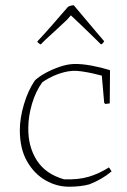

<svg xmlns="http://www.w3.org/2000/svg" viewBox="-20 -699 479 726"><path d="M241 7Q194 7 151.5 -17.5Q109 -42 82 -89.5Q55 -137 55 -207Q55 -252 70.5 -304.5Q86 -357 112 -395Q128 -410 153 -423.5Q178 -437 206 -446.5Q234 -456 258 -457Q288 -458 325.5 -451Q363 -444 395 -434L396 -432L395 -308L378 -306L374 -310L365 -413Q351 -417 330.5 -421.5Q310 -426 289.5 -429Q269 -432 254 -431Q225 -429 194.5 -417Q164 -405 140 -388Q115 -354 101 -306.5Q87 -259 87 -215Q86 -145 119 -93Q152 -41 222 -21Q276 -19 315 -30.5Q354 -42 392 -66L402 -51Q383 -35 362 -23Q341 -11 318 -2Q285 7 241 7ZM152 -549 134 -531Q131 -532 126.5 -535.5Q122 -539 121 -542Q151 -574 180 -607.5Q209 -641 237 -673Q247 -679 259 -679L350 -571L374 -543Q373 -541 369.5 -536.5Q366 -532 362 -531Q351 -542 330 -562.5Q309 -583 286.5 -604.5Q264 -626 248 -641L234 -625Q214 -606 194.5 -588Q175 -570 152 -549Z"/></svg>

Font: Labrada ExtraLight
Style: Regular
Weight: 200
Designer: Mercedes Jáuregui
Foundry: Omnibus-Type Team
Version: Version 1.000; ttfautohint (v1.8.4.7-5d5b)